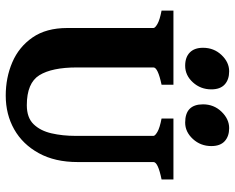

<svg xmlns="http://www.w3.org/2000/svg" viewBox="-94 -704 811 663"><g transform="rotate(90 311.5 -372.5)"><path d="M599.6 -524.9Q539.6 -512.7 539.6 -497.1V-235.4Q539.6 -156.7 509 -101.1Q478.5 -45.4 426.8 -16.1Q375 13.2 310.1 13.2Q248 13.2 195.1 -9.5Q142.1 -32.2 109.4 -79.3Q76.7 -126.5 76.7 -199.2V-497.1Q76.7 -502.4 63 -510.5Q49.3 -518.6 16.6 -524.9V-565.9H272.5V-524.9Q212.9 -512.2 212.9 -497.1V-232.4Q212.9 -146.5 239.7 -103Q266.6 -59.6 343.3 -59.6Q386.2 -59.6 408.9 -83Q431.6 -106.4 440.4 -144.8Q449.2 -183.1 449.2 -227.5V-497.1Q449.2 -502.4 435.5 -510.5Q421.9 -518.6 389.2 -524.9V-565.9H599.6ZM288.6 -696.8Q288.6 -659.7 264.4 -633.1Q240.2 -606.4 207 -606.4Q177.7 -606.4 161.4 -622.3Q145 -638.2 145 -668Q145 -705.6 169.9 -731.9Q194.8 -758.3 226.1 -758.3Q254.9 -758.3 271.7 -742.9Q288.6 -727.5 288.6 -696.8ZM484.4 -696.8Q484.4 -659.7 460 -633.1Q435.5 -606.4 403.3 -606.4Q340.3 -606.4 340.3 -668Q340.3 -705.6 365.7 -731.9Q391.1 -758.3 422.4 -758.3Q450.7 -758.3 467.5 -742.9Q484.4 -727.5 484.4 -696.8Z"/></g></svg>

Font: Dai Banna SIL
Style: Bold
Weight: 700
Designer: Victor Gaultney
Foundry: SIL International
Version: Version 4.000